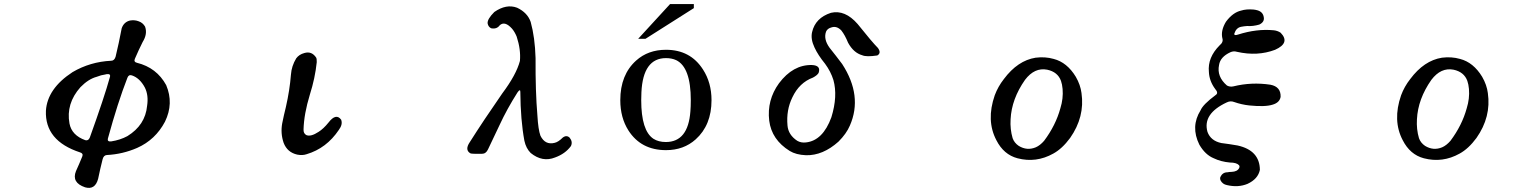

<svg xmlns="http://www.w3.org/2000/svg" viewBox="-20 -724 7555 945"><path d="M620 -623Q643 -627 663 -619Q683 -612 694 -593Q707 -557 682 -517Q662 -477 644 -435Q637 -419 654 -415Q751 -391 798 -305Q836 -215 792 -125Q745 -36 655 4Q584 35 506 39Q490 40 485 60Q473 107 463 156Q448 212 399 198Q331 175 354 118Q370 83 385 46Q391 31 374 26Q200 -31 206 -179Q213 -288 337 -369Q424 -420 527 -425Q543 -425 549 -445Q565 -511 579 -585Q590 -616 620 -623ZM505 -359 496 -357Q479 -355 456 -346Q415 -335 376 -295Q304 -214 322 -116Q333 -58 400 -34Q415 -30 422 -47Q494 -247 521 -345Q526 -362 505 -359ZM693 -293Q668 -340 629 -353Q613 -358 607 -341Q559 -218 511 -42Q507 -26 527 -28Q572 -35 607 -54Q695 -108 704 -203Q712 -255 693 -293Z M1478 -463Q1515 -474 1537 -439Q1539 -435 1539 -418Q1531 -340 1505 -258Q1476 -163 1474 -87Q1473 -67 1488 -59Q1510 -50 1548 -75Q1572 -90 1597 -121Q1634 -169 1659 -135Q1668 -112 1648 -85Q1587 6 1489 35Q1469 42 1443 37Q1394 26 1376 -21Q1360 -68 1369 -117Q1377 -157 1387 -197Q1406 -280 1412 -357Q1415 -399 1438 -437Q1452 -456 1478 -463Z M2413 -665Q2472 -706 2525 -686Q2576 -662 2592 -616Q2613 -540 2616 -438Q2615 -273 2625 -156Q2629 -86 2640 -56Q2663 -9 2710 -21Q2728 -25 2750 -47Q2769 -61 2784 -46Q2800 -26 2790 -5Q2762 33 2712 51Q2650 76 2592 29Q2569 6 2561 -31Q2542 -133 2541 -272Q2541 -289 2527 -269Q2475 -187 2439 -109L2382 11Q2372 33 2352 33H2319Q2299 33 2294 30Q2267 13 2292 -24Q2359 -130 2452 -264Q2521 -356 2539 -424Q2544 -480 2523 -544Q2513 -568 2500 -583Q2465 -622 2440 -600Q2425 -579 2397 -585Q2383 -592 2380 -609Q2378 -630 2413 -665Z M3395 -684 3157 -533H3121L3278 -704H3395ZM3482 -231Q3482 -108 3404 -38Q3345 15 3258 15Q3135 15 3073 -82Q3033 -145 3033 -231Q3033 -356 3111 -426Q3170 -479 3258 -479Q3378 -479 3440 -382Q3482 -317 3482 -231ZM3380 -231Q3380 -393 3308 -428Q3286 -438 3258 -438Q3145 -438 3137 -270Q3136 -253 3136 -231Q3136 -81 3196 -41Q3221 -25 3257 -25Q3367 -25 3378 -176Q3380 -199 3380 -231Z M4070 -661Q4139 -677 4201 -606Q4273 -516 4301 -488Q4319 -463 4298 -451Q4244 -443 4224 -452Q4181 -464 4154 -514Q4139 -551 4121 -574Q4098 -598 4072 -589Q4053 -584 4046 -569Q4032 -532 4063 -489Q4095 -449 4125 -409Q4227 -252 4163 -106Q4146 -66 4107 -27Q4030 42 3947 40Q3898 38 3867 19Q3778 -36 3766 -130Q3754 -231 3814 -314Q3883 -406 3976 -404Q4022 -402 4009 -365Q4002 -353 3981 -342Q3914 -317 3880 -245Q3849 -182 3856 -106Q3860 -60 3904 -31Q3923 -20 3947 -23Q4030 -32 4072 -147Q4104 -251 4082 -330Q4069 -372 4041 -410Q4006 -453 3989 -490Q3969 -532 3977 -566Q3993 -636 4070 -661Z M5077 -440Q5124 -446 5166 -434Q5232 -417 5275 -346Q5298 -306 5303 -266Q5320 -149 5247 -45Q5208 8 5164 32Q5080 79 4988 55Q4920 37 4884 -34Q4833 -131 4876 -255Q4892 -298 4921 -335Q4989 -426 5077 -440ZM5134 -381Q5072 -393 5025 -331Q4959 -237 4954 -137Q4951 -88 4964 -44Q4972 -21 4994 -6Q5035 19 5078 1Q5099 -8 5119 -31Q5176 -107 5199 -191Q5214 -239 5210 -286Q5208 -309 5202 -326Q5186 -370 5134 -381Z M6089 -672Q6114 -680 6150 -677Q6160 -676 6170 -673Q6196 -665 6200 -640Q6205 -616 6178 -603Q6147 -594 6118 -596Q6103 -595 6088 -592Q6064 -587 6055 -558Q6054 -547 6074 -554Q6165 -583 6249 -575Q6268 -573 6283 -563Q6332 -513 6256 -479Q6169 -446 6068 -469Q6052 -474 6036 -467Q5986 -444 5980 -404Q5968 -347 6019 -303Q6034 -295 6051 -299Q6140 -321 6233 -307Q6285 -297 6283 -247Q6278 -219 6244 -209Q6207 -197 6129 -205Q6091 -209 6054 -222Q6036 -229 6018 -220Q5898 -164 5923 -75Q5939 -31 5991 -20Q6031 -15 6071 -8Q6180 16 6181 112Q6172 157 6120 181Q6074 200 6019 187Q5997 183 5987 163Q5984 156 5986 148Q5997 124 6021 124Q6031 122 6041 122Q6070 121 6079 103Q6083 94 6078 89Q6066 76 6034 76Q5989 72 5954 55Q5912 38 5883 -12Q5839 -101 5889 -181Q5901 -210 5963 -256Q5979 -266 5961 -286Q5932 -325 5930 -370Q5923 -441 5983 -501Q6003 -517 5996 -537Q5988 -574 6014 -617Q6048 -663 6089 -672Z M7077 -440Q7124 -446 7166 -434Q7232 -417 7275 -346Q7298 -306 7303 -266Q7320 -149 7247 -45Q7208 8 7164 32Q7080 79 6988 55Q6920 37 6884 -34Q6833 -131 6876 -255Q6892 -298 6921 -335Q6989 -426 7077 -440ZM7134 -381Q7072 -393 7025 -331Q6959 -237 6954 -137Q6951 -88 6964 -44Q6972 -21 6994 -6Q7035 19 7078 1Q7099 -8 7119 -31Q7176 -107 7199 -191Q7214 -239 7210 -286Q7208 -309 7202 -326Q7186 -370 7134 -381Z"/></svg>

Font: cwTeXKai
Style: Medium
Weight: 500
Version: Version 1.17